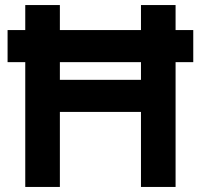

<svg xmlns="http://www.w3.org/2000/svg" viewBox="-20 -740 795 760"><path d="M80 0V-494H10V-621H80V-720H217V-621H538V-720H675V-621H745V-494H675V0H538V-297H217V0ZM217 -424H538V-494H217Z"/></svg>

Font: Vela Sans ExtBd
Style: Regular
Weight: 800
Designer: Principal design: Mikhail Sharanda - project Manrope.
Design modification: Ravid Balaliev
Foundry: Mikhail Sharanda
Version: Version 1.001